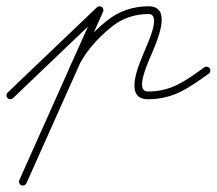

<svg xmlns="http://www.w3.org/2000/svg" viewBox="-32 -296 673 596"><path d="M-8.7 8.3C-4.1 13.1 3.5 13.3 8.3 8.7C51.3 -32.4 94.3 -73.4 137.3 -114.5C186.6 -161.6 236 -208.7 285.3 -255.8C290.1 -260.4 290.3 -268 285.7 -272.8C281.1 -277.6 273.5 -277.7 268.7 -273.2C219.4 -226.1 170 -179 120.7 -131.8C77.7 -90.8 34.7 -49.7 -8.3 -8.7C-13.1 -4.1 -13.3 3.5 -8.7 8.3ZM281.9 -275.4C275.8 -278.1 268.7 -275.4 266 -269.4C186.7 -91.9 107.4 85.6 28 263.1C25.3 269.2 28.1 276.3 34.1 279C40.2 281.7 47.3 278.9 50 272.9C50 272.9 50 272.9 50 272.9C129.3 95.4 208.6 -82.1 288 -259.6C290.7 -265.6 287.9 -272.7 281.9 -275.4ZM204.2 -72.7C204.2 -72.7 204.2 -72.7 204.2 -72.7C225.5 -127.9 268.9 -176.1 314.5 -212.8C347.4 -239.3 386.8 -252.5 429 -252.5C470.8 -252.5 424.5 -157.4 417.9 -140.7C403.4 -104.6 347.5 12 427 12C507.6 12 554.3 -23.7 615.9 -67.2C621.3 -71 622.6 -78.5 618.8 -83.9C615 -89.3 607.5 -90.6 602.1 -86.8C544.8 -46.4 502 -12 427 -12C382.9 -12 432.9 -113.6 440.1 -131.7C454.1 -166.8 505.4 -276.5 429 -276.5C381.4 -276.5 336.6 -261.4 299.5 -231.5C250.5 -192.1 204.6 -140.5 181.8 -81.3C179.4 -75.1 182.5 -68.2 188.7 -65.8C194.9 -63.4 201.8 -66.5 204.2 -72.7Z"/></svg>

Font: FRB American Cursive Guidelines Light
Style: Italic
Weight: 300
Italic angle: -25°
Version: Version 2.0;Modular Font Editor K font №1